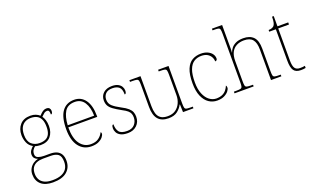

<svg xmlns="http://www.w3.org/2000/svg" viewBox="-96 -1325 3522 2130"><g transform="rotate(-20 1665.0 -260.0)"><path d="M237 240Q146 240 97.5 197Q49 154 49 80Q49 39 67 8.5Q85 -22 112.5 -40Q140 -58 168 -63Q146 -70 131 -86.5Q116 -103 116 -132Q116 -161 134 -184Q152 -207 164 -216Q121 -239 103 -282.5Q85 -326 85 -372Q85 -446 128 -494Q171 -542 250 -542Q286 -542 313 -531Q340 -520 358 -503Q367 -513 380 -525.5Q393 -538 409.5 -547.5Q426 -557 445 -557Q470 -557 481 -544Q492 -531 492 -513Q492 -496 487 -486Q482 -476 471 -476Q471 -505 465 -517Q459 -529 445 -529Q423 -529 407.5 -516.5Q392 -504 373 -485Q387 -466 397 -435Q407 -404 407 -364Q407 -289 367.5 -242.5Q328 -196 250 -196Q238 -196 216 -199Q194 -202 186 -206Q169 -193 156.5 -174Q144 -155 144 -126Q144 -93 174 -82Q204 -71 244 -71H313Q361 -71 393 -56Q425 -41 441.5 -11Q458 19 458 65Q458 144 402.5 192Q347 240 237 240ZM241 215Q304 215 346 197.5Q388 180 409 147Q430 114 430 66Q430 1 399.5 -22.5Q369 -46 311 -46H220Q180 -46 147.5 -33.5Q115 -21 96 7Q77 35 77 82Q77 117 92.5 147.5Q108 178 144 196.5Q180 215 241 215ZM247 -221Q288 -221 317.5 -234.5Q347 -248 363 -280Q379 -312 379 -365Q379 -419 363.5 -452.5Q348 -486 318.5 -501.5Q289 -517 247 -517Q208 -517 178 -501Q148 -485 130.5 -451.5Q113 -418 113 -364Q113 -290 151 -255.5Q189 -221 247 -221Z M776 10Q683 10 628.5 -60.5Q574 -131 574 -262Q574 -404 624 -473Q674 -542 767 -542Q850 -542 897.5 -475.5Q945 -409 945 -290V-276H603Q602 -146 650.5 -80.5Q699 -15 777 -15Q834 -15 869 -40.5Q904 -66 921 -103Q926 -100 928 -96Q930 -92 930 -85Q930 -68 912.5 -45.5Q895 -23 861 -6.5Q827 10 776 10ZM917 -300Q916 -397 878 -457Q840 -517 766 -517Q682 -517 646 -458Q610 -399 605 -300Z M1205 10Q1149 10 1118.5 -7Q1088 -24 1076 -48.5Q1064 -73 1064 -95Q1064 -109 1066.5 -118.5Q1069 -128 1073.5 -132.5Q1078 -137 1085 -137Q1085 -80 1109.5 -47.5Q1134 -15 1205 -15Q1264 -15 1294 -50Q1324 -85 1324 -132Q1324 -156 1317 -175.5Q1310 -195 1289.5 -213Q1269 -231 1228 -252Q1170 -284 1136.5 -308.5Q1103 -333 1089 -359.5Q1075 -386 1075 -422Q1075 -475 1112 -508.5Q1149 -542 1213 -542Q1258 -542 1285.5 -527Q1313 -512 1325 -489.5Q1337 -467 1337 -445Q1337 -426 1332 -415.5Q1327 -405 1316 -405Q1316 -470 1288 -493.5Q1260 -517 1210 -517Q1155 -517 1129 -489.5Q1103 -462 1103 -421Q1103 -374 1136 -344.5Q1169 -315 1230 -283Q1281 -257 1307 -233.5Q1333 -210 1342.5 -185.5Q1352 -161 1352 -131Q1352 -68 1311 -29Q1270 10 1205 10Z M1685 10Q1603 10 1562.5 -37.5Q1522 -85 1522 -184V-442Q1522 -477 1518 -492.5Q1514 -508 1498 -512Q1482 -516 1445 -516H1419V-536H1550V-181Q1550 -134 1561 -96Q1572 -58 1601.5 -36.5Q1631 -15 1685 -15Q1741 -15 1778 -41.5Q1815 -68 1834 -110.5Q1853 -153 1853 -202V-442Q1853 -477 1849 -492.5Q1845 -508 1829 -512Q1813 -516 1776 -516H1758V-536H1881V-94Q1881 -60 1885 -44Q1889 -28 1903.5 -24Q1918 -20 1948 -20H1980V0H1857L1854 -91H1850Q1831 -52 1791.5 -21Q1752 10 1685 10Z M2260 10Q2206 10 2162 -19.5Q2118 -49 2091.5 -110Q2065 -171 2065 -263Q2065 -369 2090.5 -430Q2116 -491 2161 -516.5Q2206 -542 2263 -542Q2309 -542 2342 -526.5Q2375 -511 2392.5 -486.5Q2410 -462 2410 -433Q2410 -425 2407 -419Q2404 -413 2398.5 -410Q2393 -407 2385 -406Q2385 -434 2371 -459.5Q2357 -485 2329.5 -501Q2302 -517 2259 -517Q2210 -517 2172.5 -493Q2135 -469 2114 -413.5Q2093 -358 2093 -264Q2093 -184 2116 -128Q2139 -72 2177 -43.5Q2215 -15 2260 -15Q2302 -16 2330 -29Q2358 -42 2376 -64.5Q2394 -87 2405 -114Q2410 -108 2411.5 -101.5Q2413 -95 2413 -86Q2413 -70 2395.5 -47Q2378 -24 2344 -7Q2310 10 2260 10Z M2465 0V-20H2490Q2527 -20 2543 -24Q2559 -28 2563 -43.5Q2567 -59 2567 -94V-662Q2567 -699 2563 -715.5Q2559 -732 2544.5 -736Q2530 -740 2500 -740H2475V-760H2595V-482Q2595 -474 2594.5 -465Q2594 -456 2593.5 -448.5Q2593 -441 2592 -435H2594Q2603 -461 2622.5 -485.5Q2642 -510 2676.5 -526Q2711 -542 2763 -542Q2841 -542 2882.5 -499.5Q2924 -457 2924 -362V-94Q2924 -59 2928 -43.5Q2932 -28 2948.5 -24Q2965 -20 3001 -20H3018V0H2896V-360Q2896 -441 2864.5 -479Q2833 -517 2763 -517Q2713 -517 2675 -497.5Q2637 -478 2616 -438Q2595 -398 2595 -334V-94Q2595 -59 2599 -43.5Q2603 -28 2619.5 -24Q2636 -20 2672 -20H2691V0Z M3246 10Q3188 10 3163.5 -24Q3139 -58 3139 -141V-511H3061V-531Q3082 -531 3097.5 -536.5Q3113 -542 3123 -551Q3133 -560 3140 -584Q3147 -608 3147 -657H3167V-536H3294V-511H3167V-132Q3167 -68 3185 -41.5Q3203 -15 3245 -15Q3262 -15 3274.5 -16Q3287 -17 3303 -20V5Q3287 8 3273.5 9Q3260 10 3246 10Z"/></g></svg>

Font: Noto Serif Khmer Thin
Style: Regular
Weight: 250
Version: Version 2.003